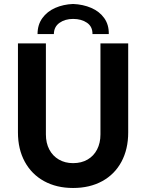

<svg xmlns="http://www.w3.org/2000/svg" viewBox="-20 -938 736 966"><path d="M70.3 -271.5V-719.7H210.9V-261.7Q210.9 -218.3 228 -185.8Q245.1 -153.3 276.1 -135.3Q307.1 -117.2 347.7 -117.2Q389.6 -117.2 420.7 -135.3Q451.7 -153.3 468.5 -186Q485.4 -218.8 485.4 -261.7V-719.7H625V-271.5Q625 -187.5 591.1 -124.3Q557.1 -61 494.4 -26.6Q431.6 7.8 347.7 7.8Q264.6 7.8 201.9 -26.6Q139.2 -61 104.7 -124.3Q70.3 -187.5 70.3 -271.5ZM527.3 -766.6H445.3Q445.8 -804.2 417.7 -823.5Q389.6 -842.8 347.7 -842.8Q307.1 -842.8 279.3 -823Q251.5 -803.2 251 -766.6H168.9Q168.9 -813.5 193.1 -846.9Q217.3 -880.4 257.8 -898.2Q298.3 -916 347.7 -918Q397.9 -916 439.2 -898.2Q480.5 -880.4 504.4 -846.9Q528.3 -813.5 527.3 -766.6Z"/></svg>

Font: Reddit Sans Chocolate
Style: Bold
Weight: 700
Designer: Stephen Hutchings
Foundry: Reddit
Version: Version 1.011